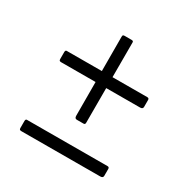

<svg xmlns="http://www.w3.org/2000/svg" viewBox="-137 -783 824 837"><g transform="rotate(30 275.5 -364.5)"><path d="M486 -84Q486 -73 472 -73L76 -72Q70 -72 67.5 -74Q65 -76 65 -82V-117Q65 -127 72 -127L477 -128Q486 -128 486 -119ZM486 -431Q486 -420 472 -420L76 -419Q70 -419 67.5 -421Q65 -423 65 -429V-464Q65 -474 72 -474L477 -475Q486 -475 486 -466ZM260 -236Q249 -236 249 -250L248 -646Q248 -653 250 -655Q252 -657 258 -657H293Q302 -657 302 -650V-245Q302 -236 294 -236Z"/></g></svg>

Font: Libre Franklin Thin Light
Style: Regular
Weight: 300
Version: Version 3.000